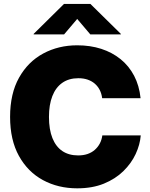

<svg xmlns="http://www.w3.org/2000/svg" viewBox="-20 -974 786 1003"><path d="M383.3 9.8Q283.7 9.8 204.3 -33.2Q125 -76.2 78.9 -159.4Q32.7 -242.7 32.7 -363.3Q32.7 -484.9 79.6 -568.4Q126.5 -651.9 206.1 -694.6Q285.6 -737.3 383.3 -737.3Q451.7 -737.3 509 -718.8Q566.4 -700.2 610.1 -664.8Q653.8 -629.4 680.7 -578.1Q707.5 -526.9 714.4 -460.9H513.7Q510.7 -484.9 501 -503.9Q491.2 -522.9 475.6 -536.6Q460 -550.3 438.2 -557.9Q416.5 -565.4 389.2 -565.4Q339.8 -565.4 305.4 -541.3Q271 -517.1 253.4 -471.9Q235.8 -426.8 235.8 -363.3Q235.8 -297.4 253.9 -252.4Q272 -207.5 305.9 -184.8Q339.8 -162.1 388.2 -162.1Q415.5 -162.1 437 -169.4Q458.5 -176.8 474.6 -190.7Q490.7 -204.6 501 -223.6Q511.2 -242.7 514.6 -266.6H715.3Q711.4 -218.3 688.7 -169.4Q666 -120.6 624.3 -79.8Q582.5 -39.1 522.5 -14.6Q462.4 9.8 383.3 9.8ZM314.9 -794.4H155.8V-796.9L314.5 -953.6H452.1L611.3 -796.9V-794.4H451.7L383.3 -875Z"/></svg>

Font: Inter 16pt Black
Style: Regular
Weight: 900
Version: Version 4.001;git-66647c0bb